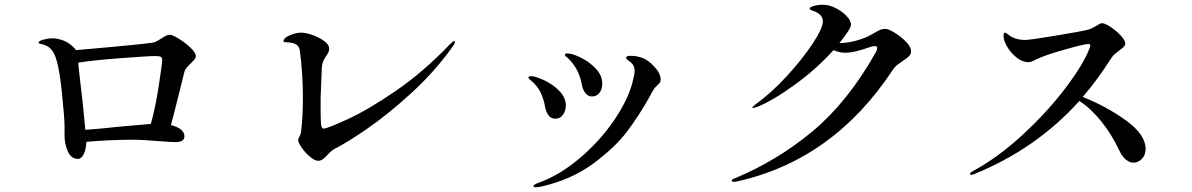

<svg xmlns="http://www.w3.org/2000/svg" viewBox="-20 -760 5040 812"><path d="M808 -522Q808 -515 801.5 -507.5Q795 -500 787 -492Q776 -482 769.5 -474Q763 -466 760 -457L742 -384Q709 -252 703 -231Q728 -225 744 -213Q760 -201 760 -183Q760 -159 721 -159Q711 -159 697.5 -160Q684 -161 667 -162Q581 -169 546 -169Q440 -169 345 -160Q344 -128 334 -108Q324 -88 310 -88Q281 -88 267 -119.5Q253 -151 253 -186V-224Q253 -260 242.5 -362Q232 -464 220 -502Q212 -532 199 -548.5Q186 -565 162 -572Q157 -573 152.5 -574Q148 -575 145.5 -576.5Q143 -578 143 -580Q143 -586 162 -592Q184 -598 202 -598Q223 -598 248.5 -588.5Q274 -579 298 -553L301 -548Q612 -575 632 -581Q644 -585 662 -597Q674 -605 682 -609Q690 -613 699 -613Q709 -613 736.5 -596Q764 -579 786 -558Q808 -537 808 -522ZM482 -224 618 -236Q637 -303 651.5 -397.5Q666 -492 666 -507Q666 -516 660 -519.5Q654 -523 638 -523Q608 -523 489.5 -514Q371 -505 311 -495L314 -461Q330 -333 341 -211Q390 -214 482 -224Z M1241 -167Q1241 -173 1246.5 -182.5Q1252 -192 1253 -201Q1261 -260 1261 -350Q1261 -450 1248 -546Q1245 -567 1228.5 -574Q1212 -581 1194 -581Q1179 -581 1179 -585Q1179 -600 1206 -611Q1233 -622 1253 -622Q1273 -622 1301.5 -612Q1330 -602 1351 -586.5Q1372 -571 1372 -555Q1372 -546 1369 -539Q1366 -532 1359 -523Q1351 -511 1346.5 -500Q1342 -489 1341 -473L1339 -423L1336 -346V-292Q1336 -260 1337 -247Q1337 -216 1349 -216Q1363 -216 1449.5 -255.5Q1536 -295 1653 -375Q1770 -455 1884 -574Q1896 -586 1901 -586Q1904 -586 1904 -581Q1904 -578 1900.5 -572Q1897 -566 1893 -561Q1816 -454 1717 -364Q1618 -274 1532 -215Q1446 -156 1396 -131Q1380 -122 1365 -105Q1354 -93 1345 -86.5Q1336 -80 1325 -80Q1311 -80 1291 -97Q1271 -114 1256 -135.5Q1241 -157 1241 -167Z M2441 -400Q2429 -471 2380 -516Q2369 -523 2369 -528Q2369 -534 2379 -534Q2400 -534 2436 -516.5Q2472 -499 2499.5 -470Q2527 -441 2527 -407Q2527 -382 2515 -367Q2503 -352 2483 -352Q2467 -352 2456 -366Q2445 -380 2441 -400ZM2236 27Q2236 21 2255 14Q2344 -17 2430 -89.5Q2516 -162 2576.5 -250.5Q2637 -339 2656 -416Q2664 -448 2664 -460Q2664 -483 2648 -496Q2643 -500 2635.5 -505.5Q2628 -511 2628 -515Q2628 -524 2647 -524Q2673 -524 2697 -515Q2722 -506 2748 -477.5Q2774 -449 2774 -424Q2774 -416 2771 -411.5Q2768 -407 2760 -399Q2750 -391 2746 -384Q2736 -368 2728 -352Q2684 -273 2632.5 -204.5Q2581 -136 2488 -67.5Q2395 1 2265 30L2247 32Q2236 32 2236 27ZM2285 -309Q2279 -343 2265.5 -370.5Q2252 -398 2225 -420Q2215 -427 2215 -432Q2215 -438 2225 -438Q2243 -438 2279.5 -421.5Q2316 -405 2344.5 -376.5Q2373 -348 2373 -314Q2373 -293 2361.5 -275.5Q2350 -258 2328 -258Q2310 -258 2299.5 -272.5Q2289 -287 2285 -309Z M3833 -544Q3833 -531 3824.5 -522.5Q3816 -514 3799 -503Q3783 -492 3773.5 -484.5Q3764 -477 3756 -465Q3504 -82 3094 8L3083 9Q3075 9 3075 4Q3075 -2 3088 -6Q3270 -82 3418.5 -206.5Q3567 -331 3684 -539Q3690 -551 3690 -557Q3690 -565 3680 -565Q3673 -565 3666 -563Q3628 -550 3602 -543.5Q3576 -537 3554 -537Q3530 -537 3505 -548Q3432 -467 3339 -400Q3246 -333 3180 -307Q3168 -303 3166 -303Q3162 -303 3162 -306Q3162 -309 3177 -320Q3240 -365 3306.5 -437Q3373 -509 3416.5 -575Q3460 -641 3460 -670Q3460 -686 3448 -697.5Q3436 -709 3416 -715Q3404 -719 3404 -724Q3404 -728 3416 -733Q3437 -740 3459 -740Q3486 -740 3514 -726Q3542 -712 3560.5 -692Q3579 -672 3579 -656Q3579 -648 3569 -631Q3549 -601 3530 -578H3533Q3563 -578 3600.5 -588Q3638 -598 3668 -615Q3691 -629 3701.5 -633.5Q3712 -638 3724 -638Q3737 -638 3764 -621.5Q3791 -605 3812 -583Q3833 -561 3833 -544Z M4825 -130Q4825 -104 4809 -88Q4793 -72 4774 -72Q4757 -72 4740.5 -86Q4724 -100 4713 -125Q4682 -191 4638 -246Q4594 -301 4545 -333Q4361 -129 4098 -23Q4092 -21 4088 -21Q4082 -21 4082 -25Q4082 -29 4094 -36Q4201 -94 4305.5 -190.5Q4410 -287 4486 -387.5Q4562 -488 4588 -556Q4591 -565 4591 -569Q4591 -574 4583 -574Q4567 -574 4488.5 -552Q4410 -530 4374 -514Q4366 -511 4352.5 -504Q4339 -497 4329 -497Q4304 -497 4279.5 -516.5Q4255 -536 4239.5 -562.5Q4224 -589 4224 -608Q4224 -622 4231 -622Q4234 -622 4243 -614.5Q4252 -607 4262 -602Q4286 -591 4315 -591Q4335 -591 4443.5 -609Q4552 -627 4580 -634Q4596 -638 4617 -651Q4634 -662 4640 -662Q4653 -662 4677 -646Q4701 -630 4720 -609.5Q4739 -589 4739 -576Q4739 -569 4732.5 -562Q4726 -555 4713 -546Q4704 -539 4695 -531.5Q4686 -524 4681 -516Q4622 -423 4559 -350Q4658 -311 4741.5 -251Q4825 -191 4825 -130Z"/></svg>

Font: Shippori Mincho SemiBold
Style: Regular
Weight: 600
Designer: FONTDASU
Foundry: FONTDASU / Google Inc. / but / Adobe
Version: Version 3.110; ttfautohint (v1.8.3)